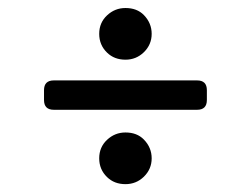

<svg xmlns="http://www.w3.org/2000/svg" viewBox="-20 -602 626 479"><path d="M293 -582Q321.8 -582 338.9 -564.5Q358.4 -544.4 358.4 -517.6Q358.4 -490.7 338.9 -471.7Q319.8 -453.1 293 -453.1Q265.1 -453.1 247.1 -470.7Q227.5 -489.7 227.5 -517.6Q227.5 -545.4 247.1 -563.7Q266.6 -582 293 -582ZM293 -271.5Q321.8 -271.5 338.9 -253.9Q358.4 -233.9 358.4 -207Q358.4 -180.2 338.9 -161.1Q319.8 -142.6 293 -142.6Q265.1 -142.6 247.1 -160.2Q227.5 -179.2 227.5 -207Q227.5 -234.9 247.1 -253.2Q266.6 -271.5 293 -271.5ZM114.3 -401.4H471.7Q496.1 -401.4 496.1 -377V-352.5Q496.1 -328.1 471.7 -328.1H114.3Q89.8 -328.1 89.8 -352.5V-377Q89.8 -401.4 114.3 -401.4Z"/></svg>

Font: Simply Mono
Style: Book
Weight: 400
Designer: Wojciech Kalinowski "wmk69" (wmk69@o2.pl)
Foundry: Wojciech Kalinowski "wmk69" (wmk69@o2.pl)
Version: Version 1.0.0